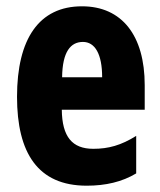

<svg xmlns="http://www.w3.org/2000/svg" viewBox="-20 -579 509 609"><path d="M240 -559C104 -559 34 -456 34 -272C34 -94 100 10 255 10C315 10 367 -2 412 -29V-148C364 -118 324 -107 276 -107C209 -107 177 -145 176 -231H439V-309C439 -466 367 -559 240 -559ZM243 -446C281 -446 304 -408 304 -334H177C178 -415 204 -446 243 -446Z"/></svg>

Font: Noto Sans Myanmar ExtraCondensed ExtraBold
Style: Regular
Weight: 800
Width: 2
Designer: Monotype Design Team
Foundry: Monotype Imaging Inc.
Version: Version 2.107